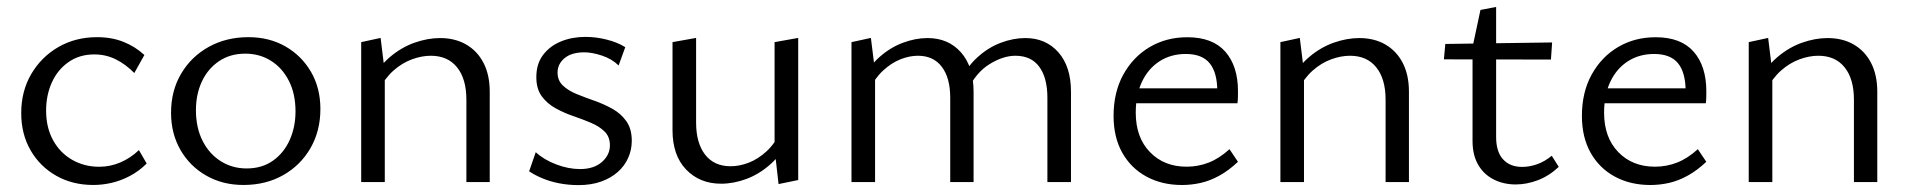

<svg xmlns="http://www.w3.org/2000/svg" viewBox="-20 -531 5573 560"><path d="M252.1 8.5Q191.4 8.5 144 -18.4Q96.5 -45.3 69.2 -92.6Q41.9 -140 41.9 -201.2Q41.9 -265 71.1 -315Q100.4 -364.9 150.3 -393.8Q200.2 -422.6 263.2 -422.6Q305.8 -422.6 340.1 -408.9Q374.5 -395.2 401.1 -370.6L371.7 -318Q346.6 -343.6 317.6 -358Q288.6 -372.3 255 -372.3Q211.9 -372.3 180.1 -350.1Q148.3 -328 131.4 -290.9Q114.5 -253.8 114.5 -208.3Q114.5 -158.8 134.9 -121.9Q155.3 -84.9 190.6 -64.8Q225.9 -44.6 269.5 -44.6Q301.4 -44.6 331 -57.2Q360.6 -69.8 385.2 -93.2L407.8 -54.1Q385.4 -31.7 359 -17.9Q332.7 -4 305.9 2.2Q279 8.5 252.1 8.5Z M690 8.5Q629.2 8.5 581.4 -18.9Q533.6 -46.2 506.3 -93.8Q478.9 -141.5 478.9 -202.1Q478.9 -266.5 508.4 -316.2Q537.8 -365.9 588.9 -394.3Q640 -422.6 704.5 -422.6Q765.3 -422.6 812.5 -395.6Q859.7 -368.5 887.1 -321.4Q914.5 -274.3 914.5 -213.1Q914.5 -149.3 885.6 -99Q856.6 -48.8 806 -20.2Q755.5 8.5 690 8.5ZM699.3 -39.7Q744.3 -39.7 776.3 -62.5Q808.3 -85.2 825.1 -123.1Q841.9 -161 841.9 -206Q841.9 -257.6 822.5 -295.4Q803.2 -333.2 770.2 -353.8Q737.2 -374.5 695.2 -374.5Q651.2 -374.5 618.7 -352.5Q586.2 -330.5 568.9 -293.4Q551.5 -256.3 551.5 -209.7Q551.5 -158.1 571.1 -119.8Q590.7 -81.5 624.3 -60.6Q657.8 -39.7 699.3 -39.7Z M1340.3 0V-240.3Q1340.3 -300.7 1313.2 -334.5Q1286.1 -368.4 1236.4 -368.4Q1210.1 -368.4 1181.4 -357.9Q1152.6 -347.3 1127.6 -325.1Q1102.5 -302.8 1084.4 -267.7L1060.7 -290.6Q1083.7 -336.2 1117.4 -364.7Q1151.1 -393.2 1189.3 -406.6Q1227.6 -420 1263.5 -420Q1306.9 -420 1339.5 -401.3Q1372 -382.6 1390.2 -347.7Q1408.4 -312.8 1408.4 -263.4V0ZM1033.5 0V-408.1L1090.1 -420.4L1102.3 -321.3V0Z M1667.6 8.9Q1638.1 8.9 1610.8 3.6Q1583.5 -1.8 1561.1 -11.3Q1538.8 -20.7 1523.3 -31.4L1542.6 -87.1Q1566.7 -64.9 1602.5 -51.4Q1638.3 -37.9 1671.5 -37.9Q1712.2 -37.9 1735.6 -58.5Q1758.9 -79.2 1758.9 -106.8Q1758.9 -132.2 1743.4 -147.4Q1727.8 -162.7 1703.2 -173Q1678.6 -183.3 1651.6 -192.6Q1624.7 -201.8 1600.1 -215.4Q1575.5 -229.1 1559.9 -250.5Q1544.3 -271.9 1544.3 -306Q1544.3 -344.7 1563.9 -370.7Q1583.5 -396.7 1616 -410.1Q1648.4 -423.4 1687.6 -423.4Q1718.4 -423.4 1749.6 -415.5Q1780.9 -407.7 1803.7 -393.4L1784.3 -340Q1765 -359.1 1735.9 -368.8Q1706.8 -378.4 1684.5 -378.4Q1646.9 -378.4 1626.6 -361.3Q1606.2 -344.3 1606.2 -319.4Q1606.2 -296 1622 -281.3Q1637.7 -266.5 1662.3 -256.5Q1686.9 -246.6 1714.5 -236.9Q1742.1 -227.1 1766.6 -213.4Q1791.2 -199.6 1807 -177.3Q1822.7 -155 1822.7 -120.2Q1822.7 -94.1 1812.2 -70.5Q1801.7 -46.9 1781.6 -29.2Q1761.6 -11.5 1732.8 -1.3Q1704.1 8.9 1667.6 8.9Z M2083.1 4.8Q2021 4.8 1981.2 -36.5Q1941.5 -77.9 1941.5 -151.1V-408.1L2010.3 -420.4V-173.5Q2010.3 -113.8 2036.6 -79.9Q2062.8 -46.1 2111 -46.1Q2137.1 -46.1 2164.1 -56.6Q2191.1 -67.1 2215.5 -89.4Q2239.8 -111.7 2256.2 -146.7L2280.8 -123.9Q2258.9 -80 2226.6 -51.5Q2194.4 -23 2157.1 -9.1Q2119.9 4.8 2083.1 4.8ZM2250.8 5.9 2239.2 -96V-408.1L2308.1 -420.4V-5.9Z M3034.9 0V-245.9Q3034.9 -303.8 3011.3 -336.1Q2987.7 -368.4 2941.6 -368.4Q2906 -368.4 2866.6 -344.2Q2827.1 -320.1 2801.6 -267.7L2777.7 -290.6Q2799.6 -335.5 2831 -364Q2862.4 -392.5 2898.8 -406.2Q2935.3 -420 2970.4 -420Q3030.3 -420 3067 -378.4Q3103.7 -336.8 3103.7 -263.4V0ZM2751.5 0V-245.9Q2751.5 -303.8 2727 -336.1Q2702.6 -368.4 2657.4 -368.4Q2632.4 -368.4 2606 -357.9Q2579.6 -347.3 2555.6 -325.1Q2531.5 -302.8 2514.4 -267.7L2490.7 -290.6Q2512.7 -335.5 2544.5 -364Q2576.4 -392.5 2613.3 -406.2Q2650.1 -420 2685.5 -420Q2745.8 -420 2782.7 -378.4Q2819.6 -336.8 2819.6 -263.4V0ZM2463.5 0V-408.1L2520.1 -420.4L2532.3 -322.8V0Z M3427.6 8.6Q3369.1 8.6 3323.9 -15.9Q3278.7 -40.4 3253.3 -85.5Q3227.9 -130.7 3227.9 -193.1Q3227.9 -261.9 3256.4 -313.6Q3285 -365.3 3333.4 -393.8Q3381.9 -422.4 3443 -422.4Q3516.7 -422.4 3553.8 -380.3Q3590.8 -338.2 3590.8 -264.6Q3590.8 -256.5 3590.6 -247.5Q3590.5 -238.4 3589.2 -229.8H3530.4V-265.2Q3530.4 -319.4 3508.2 -346.5Q3486.1 -373.6 3438.5 -373.6Q3395.4 -373.6 3362.3 -352.5Q3329.2 -331.3 3310.9 -292.9Q3292.6 -254.5 3292.6 -202.4Q3292.6 -130.1 3333.9 -87.5Q3375.1 -44.8 3441 -44.8Q3474.9 -44.8 3505.9 -57Q3536.8 -69.2 3566 -95.9L3590.7 -59.1Q3563.8 -33.7 3536.5 -18.7Q3509.1 -3.6 3482 2.5Q3454.9 8.6 3427.6 8.6ZM3266.5 -229.8 3275.1 -273.4H3579.8V-229.8Z M4021.3 0V-240.3Q4021.3 -300.7 3994.2 -334.5Q3967.1 -368.4 3917.4 -368.4Q3891.1 -368.4 3862.4 -357.9Q3833.6 -347.3 3808.6 -325.1Q3783.5 -302.8 3765.4 -267.7L3741.7 -290.6Q3764.7 -336.2 3798.4 -364.7Q3832.1 -393.2 3870.3 -406.6Q3908.6 -420 3944.5 -420Q3987.9 -420 4020.5 -401.3Q4053 -382.6 4071.2 -347.7Q4089.4 -312.8 4089.4 -263.4V0ZM3714.5 0V-408.1L3771.1 -420.4L3783.3 -321.3V0Z M4400.9 7Q4365.1 7 4336.2 -7.8Q4307.3 -22.5 4291.1 -50.9Q4274.9 -79.2 4274.9 -119.6V-393.7L4298 -502L4343.7 -510.8V-131.4Q4343.7 -88.3 4364 -66.2Q4384.2 -44.2 4419.4 -44.2Q4440.7 -44.2 4462.8 -51.8Q4484.8 -59.5 4506 -76.6L4526.4 -44.3Q4497.8 -17.6 4465.2 -5.3Q4432.5 7 4400.9 7ZM4503.6 -357.3 4191.4 -357.9 4195.5 -402.8 4507 -407.2Z M4793.6 8.6Q4735.1 8.6 4689.9 -15.9Q4644.7 -40.4 4619.3 -85.5Q4593.9 -130.7 4593.9 -193.1Q4593.9 -261.9 4622.4 -313.6Q4651 -365.3 4699.4 -393.8Q4747.9 -422.4 4809 -422.4Q4882.7 -422.4 4919.8 -380.3Q4956.8 -338.2 4956.8 -264.6Q4956.8 -256.5 4956.6 -247.5Q4956.5 -238.4 4955.2 -229.8H4896.4V-265.2Q4896.4 -319.4 4874.2 -346.5Q4852.1 -373.6 4804.5 -373.6Q4761.4 -373.6 4728.3 -352.5Q4695.2 -331.3 4676.9 -292.9Q4658.6 -254.5 4658.6 -202.4Q4658.6 -130.1 4699.9 -87.5Q4741.1 -44.8 4807 -44.8Q4840.9 -44.8 4871.9 -57Q4902.8 -69.2 4932 -95.9L4956.7 -59.1Q4929.8 -33.7 4902.5 -18.7Q4875.1 -3.6 4848 2.5Q4820.9 8.6 4793.6 8.6ZM4632.5 -229.8 4641.1 -273.4H4945.8V-229.8Z M5387.3 0V-240.3Q5387.3 -300.7 5360.2 -334.5Q5333.1 -368.4 5283.4 -368.4Q5257.1 -368.4 5228.4 -357.9Q5199.6 -347.3 5174.6 -325.1Q5149.5 -302.8 5131.4 -267.7L5107.7 -290.6Q5130.7 -336.2 5164.4 -364.7Q5198.1 -393.2 5236.3 -406.6Q5274.6 -420 5310.5 -420Q5353.9 -420 5386.5 -401.3Q5419 -382.6 5437.2 -347.7Q5455.4 -312.8 5455.4 -263.4V0ZM5080.5 0V-408.1L5137.1 -420.4L5149.3 -321.3V0Z"/></svg>

Font: Ysabeau
Style: Bold
Weight: 700
Designer: Christian Thalmann (Catharsis Fonts)
Version: Version 2.000;gftools[0.9.27.dev2+g8671c4b]